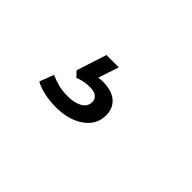

<svg xmlns="http://www.w3.org/2000/svg" viewBox="-30 -194 560 560"><g transform="rotate(45 250.0 86.0)"><path d="M191 192Q165 192 142 187Q119 182 103 173L120 129Q138 137 154 141Q170 145 193 145Q220 145 237.5 135Q255 125 255 106Q255 94 246 87Q237 80 220 80Q210 80 199 81.5Q188 83 172 89L157 73L187 -20H238L213 55L189 49Q202 46 213.5 44Q225 42 235 42Q258 42 275 49Q292 56 301.5 70.5Q311 85 311 105Q311 144 277 168Q243 192 191 192Z"/></g></svg>

Font: Nunito Sans 12pt ExtraLight 12pt
Style: Italic
Weight: 400
Italic angle: -9°
Version: Version 3.101;gftools[0.9.27]